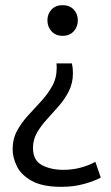

<svg xmlns="http://www.w3.org/2000/svg" viewBox="-20 -538 429 745"><path d="M223 -399Q196 -399 180 -416.5Q164 -434 164 -459Q164 -484 180 -501Q196 -518 223 -518Q250 -518 266 -501Q282 -484 282 -459Q282 -434 266 -416.5Q250 -399 223 -399ZM218 187Q145 187 103.5 164Q62 141 45.5 107Q29 73 29 42Q29 1 46.5 -31Q64 -63 89.5 -90.5Q115 -118 140 -145.5Q165 -173 182.5 -204Q200 -235 200 -275Q200 -285 199 -292H259Q263 -275 263 -254Q263 -216 247.5 -185Q232 -154 209 -127.5Q186 -101 162.5 -75.5Q139 -50 123.5 -23Q108 4 108 36Q108 84 142.5 102.5Q177 121 226 121Q292 121 350 90L371 151Q348 164 307 175.5Q266 187 218 187Z"/></svg>

Font: Ubuntu Sans
Style: Regular
Weight: 400
Designer: Dalton Maag Ltd
Foundry: Dalton Maag Ltd
Version: Version 1.006; ttfautohint (v1.8.4.7-5d5b)